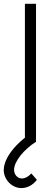

<svg xmlns="http://www.w3.org/2000/svg" viewBox="-50 -740 288 1002"><path d="M61.5 241.5C91.5 241.5 120.5 227 142.5 198.5L113.5 165C99 181.5 80.5 191.5 64.5 191.5C42.5 191.5 23.5 172.5 23.5 146C23.5 101.5 76.5 38.5 138 0V-720H80V-21.5C63.5 -8.5 48.5 5.5 34.5 20C-5 62 -30.5 107.5 -30.5 147.5C-30.5 197 12 241.5 61.5 241.5Z"/></svg>

Font: Vela Sans Light
Style: Regular
Weight: 300
Designer: Principal design: Mikhail Sharanda - project Manrope.
Design modification: Ravid Balaliev
Foundry: Mikhail Sharanda
Version: Version 1.001